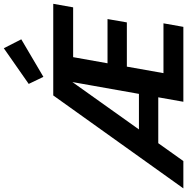

<svg xmlns="http://www.w3.org/2000/svg" viewBox="-29 -1000 1006 1033"><g transform="rotate(-90 474.5 -483.0)"><path d="M-22 0 478 -700H971L952 -593H684L651 -408H889L871 -304H633L598 -107H866L847 0H444L550 -597L125 0ZM145 -135 221 -239H550L532 -135ZM578 -753 540 -832 732 -966 780 -872Z"/></g></svg>

Font: DM Sans 11pt
Style: Bold Italic
Weight: 700
Italic angle: -10°
Version: Version 4.004;gftools[0.9.30]